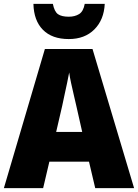

<svg xmlns="http://www.w3.org/2000/svg" viewBox="-20 -968 710 988"><path d="M470 0 438 -136H234L202 0H0L211 -716H456L670 0ZM373 -422Q368 -444 360.5 -476Q353 -508 346 -540Q339 -572 336 -595Q332 -573 325.5 -542Q319 -511 312 -479.5Q305 -448 300 -423L269 -289H403ZM519 -948Q515 -866 465.5 -816.5Q416 -767 334 -767Q248 -767 201 -814.5Q154 -862 152 -948H252Q260 -908 278.5 -895Q297 -882 334 -882Q365 -882 387 -895.5Q409 -909 416 -948Z"/></svg>

Font: Noto Sans Myanmar UI SemiCondensed Black
Style: Regular
Weight: 900
Width: 4
Designer: Monotype Design Team
Foundry: Monotype Imaging Inc.
Version: Version 2.103; ttfautohint (v1.8.4.7-5d5b)